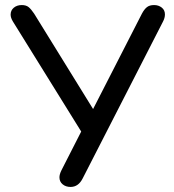

<svg xmlns="http://www.w3.org/2000/svg" viewBox="-20 -732 689 759"><path d="M215 -31Q215 -43 223 -59L301 -212L31 -647Q22 -662 22 -674Q22 -691 34.5 -701.5Q47 -712 66 -712Q83 -712 93 -704Q103 -696 115 -678L348 -301L541 -678Q550 -695 560.5 -703.5Q571 -712 589 -712Q607 -712 619.5 -702Q632 -692 632 -675Q632 -661 624 -646L307 -27Q290 7 259 7Q240 7 227.5 -3.5Q215 -14 215 -31Z"/></svg>

Font: SN Pro
Style: Regular
Weight: 400
Designer: Tobias Whetton
Foundry: Supernotes
Version: Version 1.003